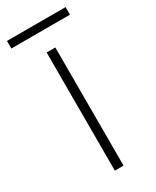

<svg xmlns="http://www.w3.org/2000/svg" viewBox="-193 -696 605 746"><g transform="rotate(-30 109.5 -323.0)"><path d="M241 -646H-22V-612H241ZM128 0V-530H89V0Z"/></g></svg>

Font: Noto Sans Canadian Aboriginal ExtraLight
Style: Regular
Weight: 200
Designer: Monotype Design Team, Typotheque's Kevin King
Foundry: Monotype Imaging Inc.
Version: Version 2.004